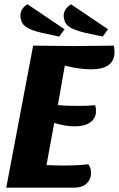

<svg xmlns="http://www.w3.org/2000/svg" viewBox="-20 -872 552 892"><path d="M512 -631Q512 -550 403 -550Q348 -550 281 -567L249 -384Q281 -380 341 -380Q384 -380 422 -383Q426 -371 426 -357Q426 -323 400 -304Q374 -285 327 -285Q284 -285 232 -301L196 -105Q244 -103 271 -103Q345 -103 390 -109Q403 -92 403 -67Q403 -39 382.5 -19.5Q362 0 321 0H9L134 -660Q260 -658 322 -658Q385 -658 509 -660Q512 -645 512 -631ZM255 -702 172 -720Q120 -732 97.5 -749.5Q75 -767 75 -801Q75 -817 84 -830.5Q93 -844 108 -852L280 -736ZM457 -702 374 -720Q322 -732 299 -749.5Q276 -767 276 -800Q276 -816 285.5 -829.5Q295 -843 310 -852L482 -736Z"/></svg>

Font: Sansita
Style: Bold Italic
Weight: 700
Italic angle: -11°
Designer: Pablo Cosgaya
Foundry: Omnibus-Type
Version: Version 1.006